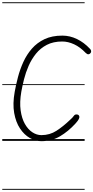

<svg xmlns="http://www.w3.org/2000/svg" viewBox="-25 -1246 826 1698"><path d="M340 2.5Q288.5 2.5 238.8 -25.8Q189 -54 152 -109.5Q115 -165 100.5 -246.2Q86 -327.5 105 -434Q116 -496 134 -564.5Q152 -633 181.5 -698Q211 -763 257 -815.8Q303 -868.5 369 -899.8Q435 -931 526.5 -931Q593 -931 655.2 -901Q717.5 -871 770 -815Q779.5 -806.5 781 -794.8Q782.5 -783 774.5 -775.5Q768 -767 757.2 -766Q746.5 -765 733.5 -777.5Q684 -829.5 630.5 -854.2Q577 -879 525 -879Q446.5 -879 389.5 -849.5Q332.5 -820 293.2 -771.2Q254 -722.5 228.2 -663.8Q202.5 -605 187.5 -545.2Q172.5 -485.5 163.5 -435Q147.5 -341.5 157.5 -270Q167.5 -198.5 195.2 -149.8Q223 -101 261.5 -76Q300 -51 341 -51Q415 -51 474.5 -89.5Q534 -128 594 -185.5Q617.5 -206 626.8 -220Q636 -234 650.5 -234Q662.5 -234 668.8 -229.2Q675 -224.5 677 -214Q678 -207.5 672.5 -194Q667 -180.5 641.5 -152.5Q579 -84 505.8 -40.8Q432.5 2.5 340 2.5ZM340 2.5Q288.5 2.5 238.8 -25.8Q189 -54 152 -109.5Q115 -165 100.5 -246.2Q86 -327.5 105 -434Q116 -496 134 -564.5Q152 -633 181.5 -698Q211 -763 257 -815.8Q303 -868.5 369 -899.8Q435 -931 526.5 -931Q593 -931 655.2 -901Q717.5 -871 770 -815Q779.5 -806.5 781 -794.8Q782.5 -783 774.5 -775.5Q768 -767 757.2 -766Q746.5 -765 733.5 -777.5Q684 -829.5 630.5 -854.2Q577 -879 525 -879Q446.5 -879 389.5 -849.5Q332.5 -820 293.2 -771.2Q254 -722.5 228.2 -663.8Q202.5 -605 187.5 -545.2Q172.5 -485.5 163.5 -435Q147.5 -341.5 157.5 -270Q167.5 -198.5 195.2 -149.8Q223 -101 261.5 -76Q300 -51 341 -51Q415 -51 474.5 -89.5Q534 -128 594 -185.5Q617.5 -206 626.8 -220Q636 -234 650.5 -234Q662.5 -234 668.8 -229.2Q675 -224.5 677 -214Q678 -207.5 672.5 -194Q667 -180.5 641.5 -152.5Q579 -84 505.8 -40.8Q432.5 2.5 340 2.5ZM-5 424.5H723.5V432.5H-5ZM-5 -16H723.5V0H-5ZM-5 -501.5H723.5V-493.5H-5ZM-5 -1226H723.5V-1218H-5Z"/></svg>

Font: Edu AU VIC WA NT Guides
Style: Regular
Weight: 400
Designer: Tina and Corey Anderson, Eben Sorkin, Mirko Velimirovic
Foundry: Google for Education
Version: Version 1.001